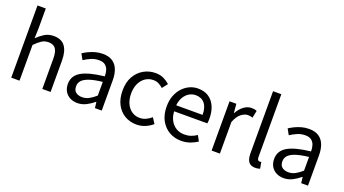

<svg xmlns="http://www.w3.org/2000/svg" viewBox="-60 -1386 3565 1990"><g transform="rotate(20 1722.5 -391.5)"><path d="M92.1 0V-796H183.5V-578.3L180 -466.4Q217.7 -503.9 260.8 -530.3Q303.9 -556.8 360.1 -556.8Q445.8 -556.8 486 -502.4Q526.1 -448 526.1 -344.1V0H434.7V-332.4Q434.7 -408.5 410.5 -442.9Q386.3 -477.4 331.5 -477.4Q289.9 -477.4 257 -456.4Q224.2 -435.5 183.5 -394V0Z M824.2 13.4Q778.9 13.4 743.1 -4.9Q707.2 -23.2 686.4 -57.9Q665.6 -92.5 665.6 -141.3Q665.6 -230.1 745.5 -277.5Q825.3 -325 998.7 -344.2Q999.1 -379.4 989.8 -410.5Q980.5 -441.7 956.2 -461.5Q931.9 -481.3 887 -481.3Q839.6 -481.3 798.1 -462.8Q756.7 -444.3 724 -422.7L688.9 -486Q714 -502.3 746.8 -518.5Q779.6 -534.7 818.9 -545.7Q858.1 -556.8 901.5 -556.8Q968.2 -556.8 1009.8 -529.1Q1051.3 -501.4 1070.7 -451.5Q1090.1 -401.6 1090.1 -334V0H1015.2L1007.5 -64.9H1003.7Q965.6 -32.7 920.3 -9.7Q874.9 13.4 824.2 13.4ZM849.8 -60.6Q889 -60.6 924.3 -79Q959.5 -97.4 998.7 -132.4V-283.2Q907.7 -273.1 853.8 -254.3Q800 -235.5 777 -209.1Q754.1 -182.6 754.1 -147.4Q754.1 -100.4 781.9 -80.5Q809.6 -60.6 849.8 -60.6Z M1475.9 13.4Q1403.9 13.4 1346.3 -20.3Q1288.7 -54 1255.1 -117.6Q1221.6 -181.2 1221.6 -271Q1221.6 -361.9 1257.9 -425.7Q1294.2 -489.4 1353.9 -523.1Q1413.5 -556.8 1482.8 -556.8Q1536 -556.8 1574.6 -537.8Q1613.1 -518.9 1641.5 -492.7L1595 -432.8Q1571.8 -454.3 1545.4 -467.4Q1519.1 -480.5 1487.1 -480.5Q1437.7 -480.5 1398.9 -454.2Q1360.2 -427.8 1338 -380.8Q1315.8 -333.8 1315.8 -271Q1315.8 -208.7 1337.2 -161.8Q1358.7 -114.9 1396.6 -88.9Q1434.5 -62.9 1484.3 -62.9Q1521.7 -62.9 1554 -78.7Q1586.3 -94.4 1612 -116.9L1651.7 -55.4Q1615.2 -23.3 1569.9 -5Q1524.6 13.4 1475.9 13.4Z M1967.7 13.4Q1895.5 13.4 1836.4 -20.6Q1777.3 -54.6 1742.4 -118.2Q1707.6 -181.9 1707.6 -271Q1707.6 -337.5 1727.6 -390.1Q1747.7 -442.7 1782.5 -480.1Q1817.4 -517.6 1861 -537.2Q1904.6 -556.8 1951.4 -556.8Q2020.6 -556.8 2068.8 -525.7Q2117 -494.5 2142.4 -437.1Q2167.9 -379.7 2167.9 -301.7Q2167.9 -287.4 2166.9 -274.1Q2166 -260.7 2163.6 -249.7H1797.9Q1801 -192.4 1824.3 -149.8Q1847.7 -107.2 1887.1 -83.5Q1926.4 -59.8 1978.3 -59.8Q2017.8 -59.8 2050.5 -71.2Q2083.1 -82.7 2113.5 -103.1L2146.3 -42.5Q2110.8 -19.4 2067 -3Q2023.2 13.4 1967.7 13.4ZM1796.7 -315.5H2087.7Q2087.7 -397.1 2052.2 -440.3Q2016.8 -483.6 1952.5 -483.6Q1914.5 -483.6 1881.1 -463.9Q1847.7 -444.3 1825.2 -406.9Q1802.7 -369.6 1796.7 -315.5Z M2302.1 0V-543.4H2377L2385.7 -444.4H2388.1Q2416.4 -495.9 2456.6 -526.3Q2496.7 -556.8 2542.2 -556.8Q2560.9 -556.8 2574.2 -554.2Q2587.6 -551.6 2600.2 -545.4L2583.4 -465.6Q2569.2 -470.2 2558.3 -472.4Q2547.3 -474.6 2530.2 -474.6Q2496.7 -474.6 2458.9 -446.4Q2421 -418.2 2393.5 -348.8V0Z M2786.3 13.4Q2752.1 13.4 2730.9 -0.9Q2709.8 -15.3 2699.9 -42.6Q2690.1 -69.9 2690.1 -108.1V-796H2781.5V-102.1Q2781.5 -81.5 2789.3 -72.2Q2797 -62.9 2807 -62.9Q2810.8 -62.9 2814.8 -63.4Q2818.8 -63.9 2826.4 -64.9L2838.9 5.1Q2829.1 8 2816.9 10.7Q2804.7 13.4 2786.3 13.4Z M3099.2 13.4Q3053.9 13.4 3018.1 -4.9Q2982.2 -23.2 2961.4 -57.9Q2940.6 -92.5 2940.6 -141.3Q2940.6 -230.1 3020.5 -277.5Q3100.3 -325 3273.7 -344.2Q3274.1 -379.4 3264.8 -410.5Q3255.5 -441.7 3231.2 -461.5Q3206.9 -481.3 3162 -481.3Q3114.6 -481.3 3073.1 -462.8Q3031.7 -444.3 2999 -422.7L2963.9 -486Q2989 -502.3 3021.8 -518.5Q3054.6 -534.7 3093.9 -545.7Q3133.1 -556.8 3176.5 -556.8Q3243.2 -556.8 3284.8 -529.1Q3326.3 -501.4 3345.7 -451.5Q3365.1 -401.6 3365.1 -334V0H3290.2L3282.5 -64.9H3278.7Q3240.6 -32.7 3195.3 -9.7Q3149.9 13.4 3099.2 13.4ZM3124.8 -60.6Q3164 -60.6 3199.3 -79Q3234.5 -97.4 3273.7 -132.4V-283.2Q3182.7 -273.1 3128.8 -254.3Q3075 -235.5 3052 -209.1Q3029.1 -182.6 3029.1 -147.4Q3029.1 -100.4 3056.9 -80.5Q3084.6 -60.6 3124.8 -60.6Z"/></g></svg>

Font: Noto Sans JP
Style: Regular
Weight: 100
Designer: Ryoko NISHIZUKA 西塚涼子 (kana, bopomofo & ideographs); Paul D. Hunt (Latin, Greek & Cyrillic); Sandoll Communications 산돌커뮤니
Foundry: Adobe
Version: Version 2.004;hotconv 1.0.118;makeotfexe 2.5.65603